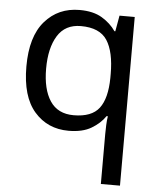

<svg xmlns="http://www.w3.org/2000/svg" viewBox="-55 -593 724 880"><g transform="rotate(5 307.5 -153.0)"><path d="M442 11Q442 -7 443 -31Q444 -55 447 -72H441Q418 -38 377.5 -14Q337 10 273 10Q176 10 115.5 -59.5Q55 -129 55 -267Q55 -405 116.5 -475.5Q178 -546 276 -546Q339 -546 379 -522Q419 -498 443 -463H447L460 -536H530V240H442ZM290 -63Q373 -63 407.5 -108.5Q442 -154 443 -248V-266Q443 -368 409 -420.5Q375 -473 288 -473Q216 -473 181 -416.5Q146 -360 146 -265Q146 -170 181.5 -116.5Q217 -63 290 -63Z"/></g></svg>

Font: Noto Sans Vithkuqi
Style: Regular
Weight: 400
Version: Version 1.001